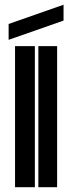

<svg xmlns="http://www.w3.org/2000/svg" viewBox="-20 -784 302 804"><path d="M16.1 -617.2V-683.6L246.1 -764.2V-697.8ZM219.2 -590.8V0H140.6V-590.8ZM126 -590.8V0H43V-590.8Z"/></svg>

Font: Ebtekar Inline 2
Style: Inline-2
Weight: 500
Designer: Arman Khorramak
Foundry: Arman Khorramak
Version: Version 2.000